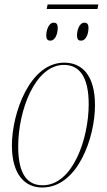

<svg xmlns="http://www.w3.org/2000/svg" viewBox="-20 -825 476 855"><path d="M418 -805H192L188 -785H414ZM341 -644C364 -644 374 -676 374 -700C374 -719 367 -724 356 -724C332 -724 323 -688 323 -668C323 -648 330 -644 341 -644ZM204 -644C227 -644 237 -676 237 -701C237 -719 230 -724 219 -724C196 -724 186 -688 186 -668C186 -648 194 -644 204 -644ZM168 10C327 10 403 -214 403 -356C403 -492 344 -546 266 -546C112 -546 33 -320 33 -177C33 -50 89 10 168 10ZM170 0C103 0 61 -47 61 -173C61 -333 136 -536 265 -536C334 -536 375 -482 375 -361C375 -209 305 0 170 0Z"/></svg>

Font: Noto Serif Display Condensed Thin
Style: Italic
Weight: 100
Width: 3
Italic angle: -12°
Designer: Monotype Design Team
Foundry: Monotype Imaging Inc.
Version: Version 2.009